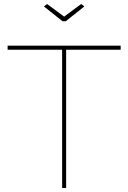

<svg xmlns="http://www.w3.org/2000/svg" viewBox="-20 -938 640 958"><path d="M582 -710V-690H310V0H290V-690H18V-710ZM199 -906 215 -918 300 -855 385 -918 401 -906 308 -832H292Z"/></svg>

Font: Raleway
Style: Thin
Weight: 100
Designer: Matt McInerney, Pablo Impallari, Rodrigo Fuenzalida
Foundry: Matt McInerney, Pablo Impallari, Rodrigo Fuenzalida
Version: Version 3.000